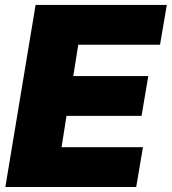

<svg xmlns="http://www.w3.org/2000/svg" viewBox="-20 -747 686 767"><path d="M1.4 0 122.2 -727.3H646.3L619.3 -568.2H292.6L272.7 -443.2H572.4L545.5 -284.1H245.7L225.9 -159.1H551.1L524.1 0Z"/></svg>

Font: Karasuma Gothic
Style: Italic
Weight: 900
Italic angle: -9.39999°
Designer: Rasmus Andersson / Ryoko Nishizuka
Foundry: Genbu
Version: Version 1.00